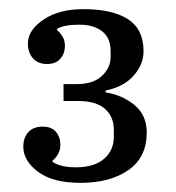

<svg xmlns="http://www.w3.org/2000/svg" viewBox="-20 -724 386 420"><path d="M156 -324Q96 -324 63.5 -348Q31 -372 31 -403Q31 -423 42 -435Q53 -447 73 -447Q93 -447 102.5 -435.5Q112 -424 112 -407Q112 -396 107 -387Q102 -378 95 -373V-370Q112 -358 146 -358Q186 -358 207.5 -376.5Q229 -395 229 -425V-440Q229 -469 209.5 -486Q190 -503 152 -503H119V-540H148Q184 -540 203 -558Q222 -576 222 -599V-612Q222 -641 203.5 -655.5Q185 -670 154 -670Q120 -670 105 -661V-658Q111 -653 116.5 -644.5Q122 -636 122 -624Q122 -607 112 -595.5Q102 -584 83 -584Q63 -584 52 -596.5Q41 -609 41 -629Q41 -658 75 -681Q109 -704 162 -704Q226 -704 260 -682Q294 -660 294 -612Q294 -595 287 -580.5Q280 -566 268.5 -554.5Q257 -543 242 -536Q227 -529 211 -526V-522Q248 -516 274.5 -494Q301 -472 301 -434Q301 -380 261 -352Q221 -324 156 -324Z"/></svg>

Font: IBM Plex Serif
Style: Regular
Weight: 400
Designer: Mike Abbink, Paul van der Laan, Pieter van Rosmalen
Foundry: Bold Monday
Version: Version 3.001